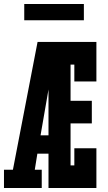

<svg xmlns="http://www.w3.org/2000/svg" viewBox="-22 -946 542 966"><path d="M-2 0V-92H43L167 -735H262Q252 -674 241.5 -612.5Q231 -551 221 -490L182 -265H222V-173H166L153 -92H188V0ZM222 0V-735H463V-536H352V-621H333V-439H440V-325H333V-114H352V-200H463V0ZM100 -844V-926H400V-844Z"/></svg>

Font: Iosevka Slab Heavy
Style: Regular
Weight: 900
Monospace: yes
Designer: Belleve Invis
Foundry: Belleve Invis
Version: Version 11.1.0; ttfautohint (v1.8.3)